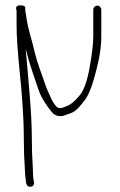

<svg xmlns="http://www.w3.org/2000/svg" viewBox="-20 -496 448 718"><path d="M76 -314C93.4 -244.3 106.2 -214.8 123.9 -160.7C134.1 -129.5 157.9 -96.1 173.6 -77C180 -69 187.9 -64.2 197.2 -62.5C215.1 -59.3 222.6 -65.6 235.2 -69.5C262.2 -77.9 269.4 -86.8 296.2 -120.2C314.6 -143.3 330.8 -191.1 347.3 -263.7C355 -297.6 358.8 -329.6 358.8 -360V-460C358.8 -467.9 351.7 -475 343.8 -475C335.9 -475 328.8 -467.9 328.8 -460V-360C328.8 -333.3 324.3 -294.9 315.4 -244.8C306.5 -194.6 294.4 -160 279.2 -141C260.7 -117.9 243.5 -103.7 227.6 -98.5C217.9 -95.3 212.5 -90.5 200.8 -92C189.8 -93.7 176.7 -112.9 161.6 -149.5C156.7 -159.8 152.2 -170.7 148.5 -182C138.3 -213.4 119.5 -259.2 110.5 -298.2C98.9 -348.6 87.3 -378.2 80 -422L77 -441.5C76.3 -445.8 75.3 -451.7 74 -459C77.6 -473.4 69.2 -476 54 -476C44.7 -476 40 -471.8 40 -463.5C40 -461.2 40.7 -459 42 -457V-399C42 -360.3 46.2 -300.2 54.5 -218.5C61.4 -151.3 69 -59.7 69 17L70 80L73 137C73 149 74.5 165.3 77.4 186C79.2 198.4 85.4 203.8 96 202C105.7 200.4 109.5 192.9 106 179.3C104 171.4 103 157.3 103 137L100 79L99 18C99 -71.6 85.8 -200.8 76 -314Z"/></svg>

Font: MewTooHand
Style: Condensed
Weight: 400
Designer: Mew Too, Robert Jablonski
Version: Version 0.77